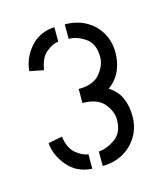

<svg xmlns="http://www.w3.org/2000/svg" viewBox="-61 -748 348 410"><g transform="rotate(-15 113.0 -543.5)"><path d="M118 -387V-419Q136 -420 154.5 -433Q173 -446 173 -475Q173 -493 158.5 -510.5Q144 -528 111 -528V-559Q144 -559 158.5 -577Q173 -595 173 -613Q173 -643 154.5 -655.5Q136 -668 118 -668V-700Q144 -700 164 -689Q184 -678 195.5 -658.5Q207 -639 207 -614Q207 -593 199 -574.5Q191 -556 173 -543Q191 -532 199 -514Q207 -496 207 -474Q207 -449 195.5 -429.5Q184 -410 164 -398.5Q144 -387 118 -387ZM95 -387Q61 -389 41 -413Q21 -437 19 -464L50 -470Q54 -443 68.5 -431.5Q83 -420 95 -419ZM50 -617 19 -623Q21 -651 41 -674.5Q61 -698 95 -700V-668Q83 -667 68.5 -655.5Q54 -644 50 -617Z"/></g></svg>

Font: Stick No Bills ExtraLight Light
Style: Regular
Weight: 300
Version: Version 2.000